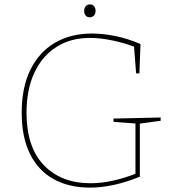

<svg xmlns="http://www.w3.org/2000/svg" viewBox="-20 -851 799 876"><path d="M390 5Q295 5 225 -33.5Q155 -72 117 -148.5Q79 -225 79 -337Q79 -452 118.5 -532.5Q158 -613 230 -655.5Q302 -698 400 -698Q450 -698 506.5 -686.5Q563 -675 621 -650L616 -516H601L591 -646L595 -637Q547 -655 492.5 -666.5Q438 -678 390 -678Q302 -678 237 -636.5Q172 -595 136.5 -518.5Q101 -442 101 -337Q101 -180 180 -97.5Q259 -15 393 -15Q442 -15 494.5 -26.5Q547 -38 603 -60L598 -51V-294L605 -287L498 -295V-310L713 -315V-300L611 -286L618 -294V-45Q557 -20 500 -7.5Q443 5 390 5ZM389 -772Q378 -772 371 -780Q364 -788 364 -801Q364 -815 371.5 -823Q379 -831 390 -831Q402 -831 409 -823Q416 -815 416 -801Q416 -787 408 -779.5Q400 -772 389 -772Z"/></svg>

Font: Bitter Thin Thin
Style: Regular
Weight: 250
Version: Version 2.002